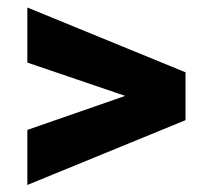

<svg xmlns="http://www.w3.org/2000/svg" viewBox="-20 -559 553 521"><path d="M319.8 -298.8 54.2 -389.2V-538.6L483.4 -362.8V-232.9L54.2 -57.1V-206.5Z"/></svg>

Font: Vazir Black UI
Style: Black-UI
Weight: 900
Designer: Saber Rastikerdar
Foundry: Saber Rastikerdar
Version: Version 30.1.0